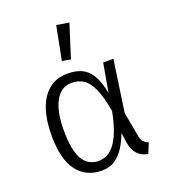

<svg xmlns="http://www.w3.org/2000/svg" viewBox="-146 -900 891 1015"><g transform="rotate(-20 300.0 -392.5)"><path d="M257.5 -534.5Q301 -534.5 334 -519.8Q367 -505 390 -468Q413 -431 425.5 -363L454 -525H511.5L469.5 -235L495.5 -92.5Q498.5 -75.5 507.8 -64.8Q517 -54 536 -45.5L513 11Q477 5.5 454.2 -18.8Q431.5 -43 425.5 -84L417.5 -141.5Q403.5 -104 382.5 -69.2Q361.5 -34.5 330.2 -12.2Q299 10 253.5 10Q165.5 10 115.5 -55Q65.5 -120 65.5 -257Q65.5 -338.5 86.2 -401Q107 -463.5 149.5 -499Q192 -534.5 257.5 -534.5ZM259.5 -481Q200 -481 167.8 -422.8Q135.5 -364.5 135.5 -257Q135.5 -148.5 165.2 -96.2Q195 -44 255.5 -44Q275.5 -44 296.8 -52.5Q318 -61 338.8 -84.2Q359.5 -107.5 378 -151.8Q396.5 -196 410.5 -267.5Q395.5 -354 374 -400.2Q352.5 -446.5 324.2 -463.8Q296 -481 259.5 -481ZM288.5 -796 358.5 -784.5 299.5 -598.5 251.5 -607Z"/></g></svg>

Font: Fira Code Light Light
Style: Regular
Weight: 300
Monospace: yes
Version: Version 5.002